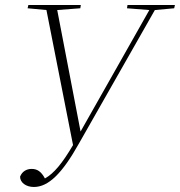

<svg xmlns="http://www.w3.org/2000/svg" viewBox="-20 -694 717 765"><path d="M486 -661 575 -654 450 -433 301 -170 208 -654 300 -661 302 -674H93L90 -661L165 -654L271 -116C228 -43 195 -3 159 17C144 -11 128 -21 106 -21C86 -21 68 -11 60 10C60 33 83 51 115 51C173 51 228 -3 295 -123L597 -654L674 -661L677 -674H488Z"/></svg>

Font: Source Serif 4 Display Light
Style: Italic
Weight: 300
Italic angle: -12°
Designer: Frank Grießhammer
Foundry: Adobe Systems Incorporated
Version: Version 4.004;hotconv 1.0.117;makeotfexe 2.5.65602